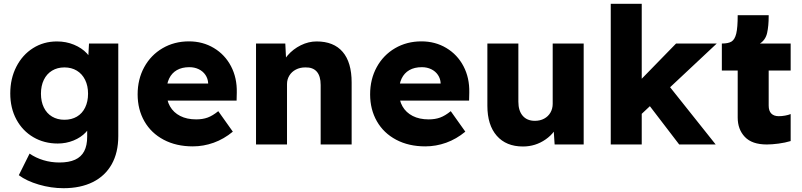

<svg xmlns="http://www.w3.org/2000/svg" viewBox="-20 -760 4218 1010"><path d="M79 161.6 135.6 48Q168 70.4 208.3 82.6Q248.6 94.8 292.6 94.8Q342.4 94.8 374.8 80.1Q407.2 65.4 422.9 35.5Q438.6 5.6 438.6 -41V-129.4L464 -124.2Q457.6 -91.8 431.7 -64.3Q405.8 -36.8 366.7 -20.9Q327.6 -5 283.8 -5Q212.2 -5 155.3 -38.4Q98.4 -71.8 66.2 -131.6Q34 -191.4 34 -268.4Q34 -346.6 66 -409.1Q98 -471.6 153.8 -506.8Q209.6 -542 279.6 -542Q327.8 -542 369 -524.9Q410.2 -507.8 436.8 -479.5Q463.4 -451.2 469 -419.6L441.6 -411L448.2 -531H602.2V-44Q602.2 42.6 567.6 104.1Q533 165.6 468.3 197.8Q403.6 230 314.2 230Q248.6 230 184.1 211Q119.6 192 79 161.6ZM443.2 -267.2Q443.2 -308.6 427.7 -340Q412.2 -371.4 384.1 -388.4Q356 -405.4 318.8 -405.4Q282 -405.4 253.9 -388.4Q225.8 -371.4 210.6 -340Q195.4 -308.6 195.4 -267.2Q195.4 -225.8 210.6 -194.6Q225.8 -163.4 253.9 -146.7Q282 -130 318.8 -130Q356.4 -130 384.5 -146.5Q412.6 -163 427.9 -194.4Q443.2 -225.8 443.2 -267.2Z M704 -263.6Q704 -343.4 738.8 -406.9Q773.6 -470.4 835.2 -506.4Q896.8 -542.4 973.8 -542.4Q1046.8 -542.4 1105.1 -507.4Q1163.4 -472.4 1195.3 -411.4Q1227.2 -350.4 1225.6 -273.6L1224.6 -230.8H801.6L778.6 -320.6H1092.4L1075 -301.8V-322.2Q1073.8 -346.4 1060.8 -365.7Q1047.8 -385 1025.7 -395.8Q1003.6 -406.6 976.2 -406.6Q937.2 -406.6 910.4 -391.2Q883.6 -375.8 869.7 -346.8Q855.8 -317.8 855.8 -276Q855.8 -232.8 874.3 -200.4Q892.8 -168 927.9 -150Q963 -132 1012 -132Q1046 -132 1072.3 -141.6Q1098.6 -151.2 1128.2 -175.2L1204.8 -67.4Q1157.6 -28.4 1104 -9.2Q1050.4 10 994.2 10Q907 10 841.1 -24.9Q775.2 -59.8 739.6 -122Q704 -184.2 704 -263.6Z M1326.8 -531H1480.8L1486.8 -411L1453.8 -399Q1464.4 -435.4 1493.1 -468.6Q1521.8 -501.8 1562.3 -521.9Q1602.8 -542 1645.6 -542Q1735.6 -542 1782.7 -487Q1829.8 -432 1829.8 -326V0H1666.8V-313Q1666.8 -360 1646.2 -383.3Q1625.6 -406.6 1585.8 -405.4Q1558.2 -405.4 1536.3 -394Q1514.4 -382.6 1502.1 -362.5Q1489.8 -342.4 1489.8 -318V0H1408.8H1326.8Z M1927 -263.6Q1927 -343.4 1961.8 -406.9Q1996.6 -470.4 2058.2 -506.4Q2119.8 -542.4 2196.8 -542.4Q2269.8 -542.4 2328.1 -507.4Q2386.4 -472.4 2418.3 -411.4Q2450.2 -350.4 2448.6 -273.6L2447.6 -230.8H2024.6L2001.6 -320.6H2315.4L2298 -301.8V-322.2Q2296.8 -346.4 2283.8 -365.7Q2270.8 -385 2248.7 -395.8Q2226.6 -406.6 2199.2 -406.6Q2160.2 -406.6 2133.4 -391.2Q2106.6 -375.8 2092.7 -346.8Q2078.8 -317.8 2078.8 -276Q2078.8 -232.8 2097.3 -200.4Q2115.8 -168 2150.9 -150Q2186 -132 2235 -132Q2269 -132 2295.3 -141.6Q2321.6 -151.2 2351.2 -175.2L2427.8 -67.4Q2380.6 -28.4 2327 -9.2Q2273.4 10 2217.2 10Q2130 10 2064.1 -24.9Q1998.2 -59.8 1962.6 -122Q1927 -184.2 1927 -263.6Z M2543.8 -203.4V-531H2706.8V-224.8Q2706.8 -177.4 2729.7 -150.9Q2752.6 -124.4 2793.8 -124.4Q2821 -124.4 2842.3 -135.8Q2863.6 -147.2 2875.5 -167.7Q2887.4 -188.2 2887.4 -213.8V-531H3050.4V0H2897.6L2890.4 -108.8L2920.4 -120.8Q2903.6 -63.8 2850.2 -26.6Q2796.8 10.6 2730.8 10.6Q2642.6 10.6 2593.2 -45.8Q2543.8 -102.2 2543.8 -203.4Z M3287.8 -276 3536.4 -531H3750.4L3349.8 -155.6ZM3192.8 -740H3355.8V0H3192.8ZM3366.8 -243 3481.2 -331 3744.8 0H3552.8Z M4013.8 0Q3936 0 3898.3 -39.7Q3860.6 -79.4 3860.6 -141.6V-389H3777.2V-531Q3811.4 -531 3828.4 -541.6Q3845.4 -552.2 3853 -583.5Q3860.6 -614.8 3860.6 -680H4023.6Q4023.6 -678 4023.6 -675Q4023.6 -623.4 4015.4 -586.8Q4007.2 -550.2 3977.6 -531H4139.2V-389H4023.6V-204.4Q4023.6 -176.8 4037.3 -162.8Q4051 -148.8 4076.6 -148.8Q4092.6 -148.8 4109.9 -151.9Q4127.2 -155 4139.2 -160V-18Q4110.2 -9.2 4075.4 -4.6Q4040.6 0 4013.8 0Z"/></svg>

Font: Easer Grotesk Variable
Style: Regular
Weight: 400
Designer: Boardeaser, Bonnie Shaver-Troup, Thomas Jockin
Foundry: Lexend
Version: Version 1.001;Glyphs 3.1.2 (3151)